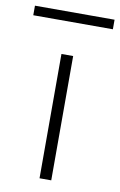

<svg xmlns="http://www.w3.org/2000/svg" viewBox="-101 -744 495 791"><g transform="rotate(10 146.5 -348.5)"><path d="M-20 -657V-697H313V-657ZM122 0V-520H171V0Z"/></g></svg>

Font: M PLUS 1p Light
Style: Regular
Weight: 300
Version: Version 1.061